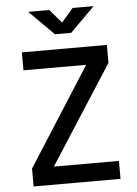

<svg xmlns="http://www.w3.org/2000/svg" viewBox="-60 -943 705 989"><g transform="rotate(-5 293.0 -449.0)"><path d="M73.2 0V-92.8L397.5 -600.6H73.2V-693.4H512.7V-600.6L186 -92.8H522.5V0ZM251 -771.5 124 -898.4H232.4L293 -828.1L353.5 -898.4H461.9L335 -771.5Z"/></g></svg>

Font: Cascadia Mono PL
Style: Regular
Weight: 400
Monospace: yes
Designer: Aaron Bell
Foundry: Saja Typeworks
Version: Version 2404.023; ttfautohint (v1.8.4)